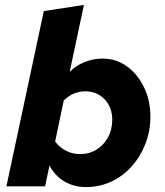

<svg xmlns="http://www.w3.org/2000/svg" viewBox="-20 -757 671 780"><path d="M330 3Q281 3 243 -19Q205 -41 181 -84L163 0H6L158 -712L321 -737L263 -465Q289 -491 324 -505Q359 -519 397 -519Q452 -519 495.5 -487.5Q539 -456 565 -402.5Q591 -349 591 -283Q591 -224 570.5 -172Q550 -120 514.5 -80.5Q479 -41 431.5 -19Q384 3 330 3ZM305 -131Q343 -131 372.5 -149.5Q402 -168 419 -199.5Q436 -231 436 -270Q436 -321 405 -353.5Q374 -386 327 -386Q302 -386 280.5 -377Q259 -368 239 -349L204 -182Q221 -159 247.5 -145Q274 -131 305 -131Z"/></svg>

Font: Red Hat Text VF
Style: Italic
Weight: 300
Italic angle: -12°
Designer: Pentagram, MCKL
Foundry: Pentagram, MCKL
Version: Version 1.023